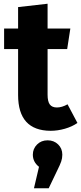

<svg xmlns="http://www.w3.org/2000/svg" viewBox="-20 -684 435 1029"><path d="M395 -25Q366 -5 327.5 6Q289 17 251 17Q77 16 77 -175V-421H2V-531H77V-646L235 -664V-531H357L340 -421H235V-177Q235 -140 247 -124Q259 -108 285 -108Q312 -108 342 -125ZM314 145Q314 164 308 181.5Q302 199 287 229L241 325H162L189 210Q156 184 156 145Q156 113 178.5 90.5Q201 68 235 68Q269 68 291.5 90Q314 112 314 145Z"/></svg>

Font: FiraGOUPP
Style: Bold
Weight: 700
Designer: bBox Type
Foundry: bBox Type GmbH
Version: Version 1.001